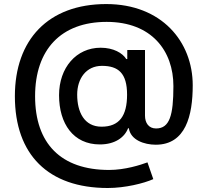

<svg xmlns="http://www.w3.org/2000/svg" viewBox="-20 -731 1028 951"><path d="M513.7 200.2C599.6 200.2 692.4 177.2 739.3 156.2L710.4 73.2C676.3 85.9 599.1 110.8 520.5 110.8C281.7 110.8 153.8 -20 153.8 -254.4C153.8 -484.9 281.7 -622.6 508.3 -622.6C731 -622.6 838.9 -479 838.9 -304.7C838.9 -159.7 820.3 -94.7 752.9 -94.7C716.3 -94.7 698.2 -122.6 698.2 -158.2V-483.4H610.4V-438.5H605.5C586.9 -468.3 542 -494.6 478.5 -494.6C357.9 -494.6 272.5 -396 272.5 -259.3C272.5 -118.2 343.3 -15.6 474.6 -15.6C549.8 -15.6 597.2 -50.8 614.3 -95.7H618.2C627 -37.1 694.8 -14.2 751.5 -14.2C899.9 -14.2 934.6 -158.7 934.6 -308.6C934.6 -524.9 780.3 -710.9 506.3 -710.9C218.3 -710.9 53.7 -533.7 53.7 -254.4C53.7 35.2 219.2 200.2 513.7 200.2ZM482.9 -103.5C397.5 -103.5 362.3 -175.8 362.3 -262.2C362.3 -342.3 407.2 -404.8 484.9 -404.8C565.9 -404.8 609.4 -368.7 609.4 -262.2C609.4 -156.7 570.8 -103.5 482.9 -103.5Z"/></svg>

Font: Raveo Medium
Style: Regular
Weight: 500
Designer: Jakub Foglar, Rasmus Andersson (Inter)
Foundry: Jakubfoglar.com
Version: Version 1.100;Glyphs 3.2.3 (3260)